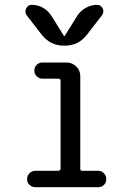

<svg xmlns="http://www.w3.org/2000/svg" viewBox="-20 -780 540 800"><path d="M154.3 -634.8 90.8 -716.8Q82 -729.5 88.9 -744.6Q95.7 -759.8 112.3 -759.8Q137.7 -759.8 159.2 -747.6Q180.7 -735.4 194.3 -713.9L246.1 -630.9Q246.1 -629.9 248 -629.9Q250 -629.9 250 -630.9L301.8 -713.9Q315.4 -735.4 337.9 -747.6Q360.4 -759.8 383.8 -759.8Q400.4 -759.8 407.7 -745.1Q415 -730.5 405.3 -716.8L341.8 -634.8Q306.6 -589.8 251 -589.8H245.1Q190.4 -589.8 154.3 -634.8ZM388.7 -68.4Q403.3 -68.4 413.1 -58.1Q422.9 -47.9 422.9 -33.7Q422.9 -19.5 413.6 -9.8Q404.3 0 388.7 0H127Q113.3 0 103 -9.8Q92.8 -19.5 92.8 -33.7Q92.8 -47.9 103 -58.1Q113.3 -68.4 127 -68.4H222.7Q231.4 -68.4 232.4 -77.1V-443.4Q232.4 -452.1 222.7 -452.1H157.2Q143.6 -452.1 133.3 -461.9Q123 -471.7 123 -485.8Q123 -500 132.8 -509.8Q142.6 -519.5 157.2 -519.5H256.8Q281.2 -519.5 297.9 -502.9Q314.5 -486.3 314.5 -462.9V-77.1Q314.5 -68.4 322.3 -68.4Z"/></svg>

Font: Rounded Mgen+ 1m regular
Style: Regular
Weight: 400
Designer: [Source Han Sans]
Ryoko NISHIZUKA  (kana & ideographs); Paul D. Hunt (Latin, Greek & Cyrillic); Wenlong ZHANG  (bopomofo
Version: Version 1.059.20150602